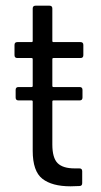

<svg xmlns="http://www.w3.org/2000/svg" viewBox="-20 -654 355 675"><path d="M263 -450H168Q164 -450 164 -446V-352Q164 -348 168 -348H260Q270 -348 270 -338V-311Q270 -301 260 -301H168Q164 -301 164 -297V-146Q164 -99 182.5 -80.5Q201 -62 242 -62H259Q269 -62 269 -52V-10Q269 0 259 0L228 1Q163 1 129 -25.5Q95 -52 95 -124V-297Q95 -301 91 -301H45Q35 -301 35 -311V-338Q35 -348 45 -348H91Q95 -348 95 -352V-446Q95 -450 91 -450H41Q31 -450 31 -460V-496Q31 -506 41 -506H91Q95 -506 95 -510V-624Q95 -634 105 -634H154Q164 -634 164 -624V-510Q164 -506 168 -506H263Q273 -506 273 -496V-460Q273 -450 263 -450Z"/></svg>

Font: Barlow Semi Condensed
Style: Regular
Weight: 400
Width: 4
Designer: Jeremy Tribby
Foundry: Tribby Type
Version: Version 1.408;December 10, 2018;FontCreator 11.5.0.2430 64-b